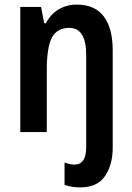

<svg xmlns="http://www.w3.org/2000/svg" viewBox="-20 -573 574 833"><path d="M328 240Q290 240 260 229V132Q283 141 305 141Q328 141 341 122.5Q354 104 354 62V-334Q354 -452 281 -452Q228 -452 205.5 -410.5Q183 -369 183 -268V0H68V-543H158L172 -472H179Q199 -511 234 -532Q269 -553 313 -553Q392 -553 430.5 -501.5Q469 -450 469 -354V68Q469 142 435.5 191Q402 240 328 240Z"/></svg>

Font: Noto Sans Gurmukhi Condensed SemiBold
Style: Regular
Weight: 600
Width: 3
Designer: Jelle Bosma - Monotype Design Team
Foundry: Monotype Imaging Inc.
Version: Version 2.004; ttfautohint (v1.8.4.7-5d5b)